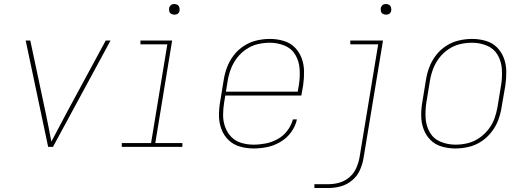

<svg xmlns="http://www.w3.org/2000/svg" viewBox="-20 -732 2632 957"><path d="M220 0H244L531 -530H507L316 -177Q296 -139 276 -101.5Q256 -64 236 -26Q229 -64 221.5 -101.5Q214 -139 206 -177L131 -530H108Z M587 0H889V-19H754L838 -530H680V-511H814L733 -19H587ZM849 -659Q855 -659 861 -661Q867 -663 870.5 -668Q874 -673 875 -679Q876 -687 874 -695Q872 -703 865 -707.5Q858 -712 849 -712Q843 -712 837.5 -710Q832 -708 828 -702.5Q824 -697 823 -692Q822 -683 824 -675Q826 -667 833.5 -663Q841 -659 849 -659Z M1244 8Q1278 8 1312 1Q1346 -6 1377.5 -24.5Q1409 -43 1431 -73Q1453 -103 1460 -137H1440Q1432 -107 1412 -80.5Q1392 -54 1363.5 -38.5Q1335 -23 1304.5 -17Q1274 -11 1244 -11Q1213 -11 1183.5 -19.5Q1154 -28 1133.5 -49Q1113 -70 1102.5 -98.5Q1092 -127 1092 -158Q1092 -189 1097 -220L1103 -256H1482L1491 -307Q1496 -342 1495.5 -376.5Q1495 -411 1483.5 -442Q1472 -473 1449 -496Q1426 -519 1393 -528.5Q1360 -538 1326 -538H1325Q1293 -538 1260 -530.5Q1227 -523 1197 -504Q1167 -485 1145.5 -457Q1124 -429 1112 -397.5Q1100 -366 1095 -333L1077 -223Q1071 -188 1071.5 -153.5Q1072 -119 1084 -87.5Q1096 -56 1119.5 -33.5Q1143 -11 1176 -1.5Q1209 8 1244 8ZM1464 -275H1106L1115 -330Q1120 -360 1131 -389Q1142 -418 1161.5 -443.5Q1181 -469 1208 -487Q1235 -505 1265 -512Q1295 -519 1325 -519Q1364 -519 1399 -504.5Q1434 -490 1452.5 -458Q1471 -426 1473.5 -387.5Q1476 -349 1470 -310Z M1547 205H1619Q1649 205 1679.5 196.5Q1710 188 1735.5 166.5Q1761 145 1774 115.5Q1787 86 1792 56L1889 -530H1726V-511H1865L1772 53Q1767 80 1755.5 106Q1744 132 1722 151Q1700 170 1673 178Q1646 186 1619 186H1547ZM1904 -659Q1910 -659 1916 -661Q1922 -663 1925.5 -668Q1929 -673 1930 -679Q1931 -687 1929 -695Q1927 -703 1920 -707.5Q1913 -712 1904 -712Q1898 -712 1892.5 -710Q1887 -708 1883 -702.5Q1879 -697 1878 -692Q1877 -683 1879 -675Q1881 -667 1888.5 -663Q1896 -659 1904 -659Z M2249 8H2250Q2282 8 2315 0.5Q2348 -7 2377.5 -26Q2407 -45 2429 -73Q2451 -101 2463 -132.5Q2475 -164 2480 -197L2499 -307Q2504 -342 2503.5 -376.5Q2503 -411 2491.5 -442Q2480 -473 2457 -496Q2434 -519 2401 -528.5Q2368 -538 2334 -538H2333Q2301 -538 2268 -530.5Q2235 -523 2205 -504Q2175 -485 2153.5 -457Q2132 -429 2120 -397.5Q2108 -366 2103 -333L2085 -223Q2079 -189 2079.5 -154Q2080 -119 2091.5 -88Q2103 -57 2126 -34Q2149 -11 2182 -1.5Q2215 8 2249 8ZM2250 -11Q2211 -11 2176 -25.5Q2141 -40 2122.5 -72Q2104 -104 2101.5 -142.5Q2099 -181 2105 -220L2123 -330Q2128 -360 2139 -389Q2150 -418 2169.5 -443.5Q2189 -469 2216 -487Q2243 -505 2273 -512Q2303 -519 2333 -519Q2372 -519 2407 -504.5Q2442 -490 2460.5 -458Q2479 -426 2481.5 -387.5Q2484 -349 2478 -310L2460 -200Q2455 -170 2444.5 -141Q2434 -112 2414 -86.5Q2394 -61 2367 -43Q2340 -25 2310 -18Q2280 -11 2250 -11Z"/></svg>

Font: Iosevka Sparkle Thin Oblique
Style: Regular
Weight: 100
Italic angle: -9°
Designer: Belleve Invis
Foundry: Belleve Invis
Version: Version 4.5.0; ttfautohint (v1.8.3)